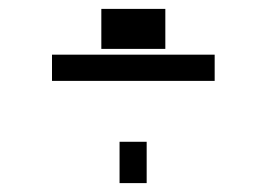

<svg xmlns="http://www.w3.org/2000/svg" viewBox="-20 -445 600 432"><path d="M97 -263V-322H463V-263ZM208 -335V-425H352V-335ZM249 -33V-126H310V-33Z"/></svg>

Font: Titillium Web
Style: Light
Weight: 300
Version: Version 1.001;PS 57.000;hotconv 1.0.70;makeotf.lib2.5.55311